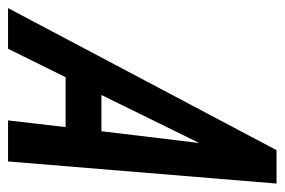

<svg xmlns="http://www.w3.org/2000/svg" viewBox="-135 -572 707 477"><g transform="rotate(-90 218.5 -333.5)"><path d="M436.9 -667H335.9L265.2 -524H141.2L157.9 -667H55.9L1 0H84ZM221 -435 101.7 -192 131 -435Z"/></g></svg>

Font: Din Kursivschrift
Style: Condensed Italic Polish
Weight: 400
Version: Version 1.07